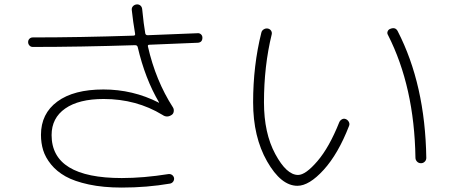

<svg xmlns="http://www.w3.org/2000/svg" viewBox="-20 -812 2040 867"><path d="M128 -600Q119 -600 113 -606.5Q107 -613 107 -622Q107 -631 113 -637Q119 -643 128 -643Q337 -643 582 -651Q592 -651 590 -660Q581 -712 575 -767Q574 -777 580.5 -784Q587 -791 597 -792Q607 -793 614 -787Q621 -781 622 -771Q629 -700 636 -661Q638 -653 647 -653L872 -662Q881 -663 887.5 -657Q894 -651 894 -642Q894 -621 874 -619L655 -610Q646 -610 648 -602Q683 -448 761 -327Q766 -319 764.5 -308.5Q763 -298 755 -293Q734 -279 714 -293Q596 -365 448 -365Q336 -365 274.5 -322Q213 -279 213 -202Q213 -8 530 -8Q628 -8 741 -26Q750 -27 757 -22Q764 -17 766 -8Q767 1 762 8Q757 15 748 17Q643 35 530 35Q446 35 381 21Q316 7 276 -15.5Q236 -38 210.5 -69.5Q185 -101 175 -133.5Q165 -166 165 -203Q165 -299 239 -353.5Q313 -408 447 -408Q580 -408 696 -349L697 -348Q697 -347 698 -348V-350Q635 -457 602 -599Q600 -608 590 -608Q340 -600 128 -600Z M1856 -100Q1851 -420 1732 -654Q1727 -662 1730.5 -670.5Q1734 -679 1743 -682Q1766 -691 1776 -671Q1900 -430 1905 -99Q1905 -89 1898 -82Q1891 -75 1881 -75Q1870 -75 1863 -82.5Q1856 -90 1856 -100ZM1323 27Q1249 27 1186 -83.5Q1123 -194 1123 -350Q1123 -516 1160 -664Q1162 -674 1171 -679.5Q1180 -685 1190 -683Q1199 -681 1204 -673.5Q1209 -666 1207 -657Q1172 -514 1172 -350Q1172 -211 1223 -116.5Q1274 -22 1326 -22Q1360 -22 1413.5 -84.5Q1467 -147 1512 -260Q1516 -269 1524.5 -273.5Q1533 -278 1542 -274Q1551 -270 1555.5 -261Q1560 -252 1556 -243Q1507 -117 1441.5 -45Q1376 27 1323 27Z"/></svg>

Font: Rounded Mplus 1c Light
Style: Regular
Weight: 300
Version: Version 1.059.20150529